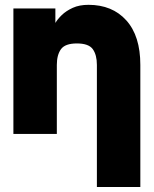

<svg xmlns="http://www.w3.org/2000/svg" viewBox="-20 -542 622 777"><path d="M372.1 214.8V-279.3Q372.1 -319.8 355.5 -343Q338.9 -366.2 291 -366.2Q243.7 -366.2 226.8 -343Q210 -319.8 210 -279.3V0H34.2V-507.8H204.1V-449.2Q212.9 -464.4 230.2 -481.2Q247.6 -498 274.4 -510.3Q301.3 -522.5 337.9 -522.5Q434.6 -522.5 491.2 -459.5Q547.9 -396.5 547.9 -279.3V214.8Z"/></svg>

Font: Giphurs Black
Style: Regular
Weight: 900
Version: Version 0.920; ttfautohint (v1.8.4.7-5d5b)